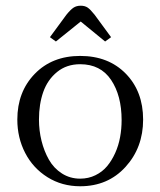

<svg xmlns="http://www.w3.org/2000/svg" viewBox="-20 -649 563 676"><path d="M41 -228Q41 -325.7 102.3 -388.9Q163.6 -452.1 262.2 -452.1Q361.8 -452.1 422.9 -389.6Q483.9 -327.1 483.9 -228Q483.9 -129.4 421.9 -61.3Q359.9 6.8 262.2 6.8Q198.2 6.8 147.2 -25.1Q96.2 -57.1 68.6 -110.6Q41 -164.1 41 -228ZM117.2 -228Q117.2 -189.5 126.2 -153.1Q135.3 -116.7 152.3 -86.7Q169.4 -56.6 198 -38.3Q226.6 -20 262.2 -20Q291.5 -20 315.9 -32Q340.3 -43.9 356.9 -63.7Q373.5 -83.5 385.5 -110.1Q397.5 -136.7 402.8 -166Q408.2 -195.3 408.2 -226.1Q408.2 -312.5 371.1 -367.7Q334 -422.9 262.2 -422.9Q214.4 -422.9 180.9 -395.5Q147.5 -368.2 132.3 -325.2Q117.2 -282.2 117.2 -228ZM155.8 -518.1 213.9 -597.2Q228.5 -615.2 239 -622.1Q249.5 -628.9 264.2 -628.9Q278.8 -628.9 288.6 -622.3Q298.3 -615.7 313 -597.2L371.1 -518.1L350.1 -502.9L264.2 -573.2L176.8 -502.9Z"/></svg>

Font: Dehuti Alt
Style: Book
Weight: 400
Version: Version 1.2